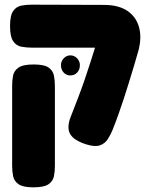

<svg xmlns="http://www.w3.org/2000/svg" viewBox="-20 -607 644 822"><path d="M349 11Q296 -6 280.5 -33Q265 -60 282 -105Q298 -146 313 -185Q328 -224 341.5 -263Q355 -302 367.5 -341.5Q380 -381 392.5 -421Q405 -461 418 -503L574 -395Q564 -359 553.5 -324.5Q543 -290 532.5 -255.5Q522 -221 511 -187.5Q500 -154 488 -120Q476 -86 462 -51Q454 -31 442 -12Q430 7 408.5 15Q387 23 349 11ZM123 195Q78 195 59 181.5Q40 168 36 146.5Q32 125 32 103V-240Q32 -263 36 -283.5Q40 -304 59 -317.5Q78 -331 124 -331Q170 -331 188.5 -317.5Q207 -304 211 -283Q215 -262 215 -239V104Q215 126 211 147Q207 168 188 181.5Q169 195 123 195ZM567 -371 408 -403H372H116Q93 -403 71.5 -407Q50 -411 36.5 -430.5Q23 -450 23 -495Q23 -541 36.5 -560Q50 -579 71.5 -583Q93 -587 115 -587L426 -586Q489 -586 527.5 -559Q566 -532 577 -483.5Q588 -435 567 -371ZM281 -284Q264 -284 252.5 -296.5Q241 -309 241 -328Q241 -345 253 -357.5Q265 -370 281 -370Q298 -370 310 -357.5Q322 -345 322 -328Q322 -309 310.5 -296.5Q299 -284 281 -284Z"/></svg>

Font: Fredoka
Style: Bold
Weight: 700
Designer: Ben Nathan
Foundry: Milena B. Brandão, Ben Nathan
Version: Version 2.001